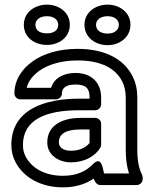

<svg xmlns="http://www.w3.org/2000/svg" viewBox="-20 -774 666 829"><path d="M522.9 -128C522.9 -89.1 527.2 -54.7 537 -25H429.5C424.1 -39.6 420.7 -106.3 380.3 -64.3C353.5 -36.5 313.7 -15 252 -15C170 -15 116 -50.6 91.5 -96.7C83.1 -112.4 79 -129.1 79 -148C79 -256.5 176.2 -298 322.4 -298H391.7C406.8 -298 416.7 -312.3 416.7 -323V-353C416.7 -416.7 375.6 -459 305.9 -459C259.3 -459 214.3 -440.2 200.7 -395H95.2C102.8 -425.3 123.6 -449.5 148.9 -467.7C186 -494.5 242.8 -513 314.7 -513C417.2 -513 479.4 -478.6 508 -421.8C517.7 -402.4 522.9 -379.5 522.9 -352ZM413.7 25H571C581.7 25 596 15.1 596 0V-8C596 -11.6 595.1 -15.7 593.4 -19.2C579.4 -47.1 572.9 -81 572.9 -128V-352C572.9 -385.8 566.4 -416.9 552.6 -444.2C513 -523.1 427.8 -563 314.7 -563C234.5 -563 167.3 -542.6 119.7 -508.3C80.3 -479.9 42.2 -433.8 42.2 -370C42.2 -359.3 52.1 -345 67.2 -345H222.3C233 -345 247.3 -354.9 247.3 -370C247.3 -392.9 263.7 -409 305.9 -409C352.3 -409 366.7 -391.8 366.7 -353V-348H322.4C174.4 -348 29 -302.2 29 -148C29 -121.5 35.1 -96.2 47.3 -73.3C81.7 -8.5 155.2 35 252 35C306.7 35 350.6 20.3 384.5 -2.8C389.5 9.2 396.6 25 413.7 25ZM184.1 -159C184.1 -102.9 235.4 -73 286.1 -73C343.2 -73 389.9 -98.1 413 -136C415.4 -139.9 416.7 -145.5 416.7 -149V-240C416.7 -255.1 402.4 -265 391.7 -265H327.9C258.9 -265 184.1 -239.3 184.1 -159ZM234.1 -159C234.1 -195.8 263.7 -215 327.9 -215H366.7V-156.7C352.9 -138.9 325.3 -123 286.1 -123C250.6 -123 234.1 -140.3 234.1 -159ZM182.7 -630C148.1 -630 132.9 -645.9 132.9 -667C132.9 -686.8 149.6 -704 182.7 -704C215 -704 231.4 -686.8 231.4 -667C231.4 -646.1 215.9 -630 182.7 -630ZM182.7 -580C233.8 -580 281.4 -611.8 281.4 -667C281.4 -721.5 233.3 -754 182.7 -754C132.2 -754 82.9 -722.3 82.9 -667C82.9 -611 131.2 -580 182.7 -580ZM444.5 -629C411.1 -629 394.7 -646.1 394.7 -667C394.7 -686.8 411.4 -704 444.5 -704C476.8 -704 493.2 -686.8 493.2 -667C493.2 -646.4 476.6 -629 444.5 -629ZM444.5 -579C495.7 -579 543.2 -612.4 543.2 -667C543.2 -721.5 495.1 -754 444.5 -754C394 -754 344.7 -722.3 344.7 -667C344.7 -611.6 393 -579 444.5 -579Z"/></svg>

Font: Asimov
Style: WidOu
Weight: 500
Designer: Google
Version: Version 2.000980; 2014